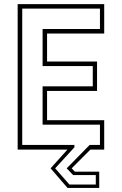

<svg xmlns="http://www.w3.org/2000/svg" viewBox="-20 -720 586 924"><path d="M305 184.5 223.5 90 304.5 0H65V-700H481.5V-558.5H206.5V-424H447V-282.5H206.5V-141.5H481.5V0H415L325 90L340 106H457.5V184.5ZM314 168H441V122.5H332L301 90L411.5 -22.5H461V-120H185V-304.5H426.5V-402H185V-580.5H461V-678.5H87V-22.5H338V-11L245.5 90Z"/></svg>

Font: Tourney Expanded ExtraLight
Style: Regular
Weight: 200
Width: 7
Designer: Tyler Finck
Foundry: Etcetera Type Co
Version: Version 1.010; ttfautohint (v1.8.3)